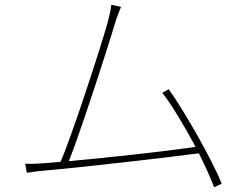

<svg xmlns="http://www.w3.org/2000/svg" viewBox="-20 -766 1040 809"><path d="M163 -78C137 -76 112 -75 86 -76L93 -38C119 -42 140 -45 165 -47C307 -59 674 -101 818 -120C846 -64 869 -13 882 23L914 8C877 -87 760 -293 691 -390L664 -375C705 -322 759 -232 804 -147C697 -131 440 -102 270 -87C316 -200 437 -573 463 -663C475 -703 483 -718 490 -737L449 -746C447 -726 444 -711 433 -669C407 -576 285 -198 235 -84Z"/></svg>

Font: Noto Sans CJK HK Thin
Style: Regular
Weight: 100
Designer: Ryoko NISHIZUKA 西塚涼子 (kana, bopomofo & ideographs); Paul D. Hunt (Latin, Greek & Cyrillic); Sandoll Communications 산돌커뮤니
Foundry: Adobe
Version: Version 2.004;hotconv 1.0.118;makeotfexe 2.5.65603